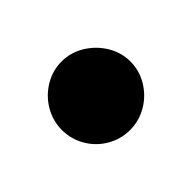

<svg xmlns="http://www.w3.org/2000/svg" viewBox="-49 -1259 198 198"><g transform="rotate(-45 50.0 -1160.0)"><path d="M0.3 -1160Q0.3 -1146.7 7 -1135.2Q13.7 -1123.7 25.2 -1117Q36.7 -1110.3 50 -1110.3Q63.3 -1110.3 74.8 -1117Q86.3 -1123.7 93.3 -1135.2Q100.3 -1146.7 100.3 -1160Q100.3 -1173.3 93.3 -1184.8Q86.3 -1196.3 74.8 -1203.3Q63.3 -1210.3 50 -1210.3Q36.7 -1210.3 25.2 -1203.3Q13.7 -1196.3 7 -1184.8Q0.3 -1173.3 0.3 -1160Z"/></g></svg>

Font: Linefont Thin
Style: Regular
Weight: 100
Monospace: yes
Version: Version 3.002;gftools[0.9.33]